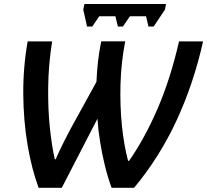

<svg xmlns="http://www.w3.org/2000/svg" viewBox="-20 -916 1013 939"><path d="M168.9 2.4Q134.8 -89.4 114.7 -207.8Q94.7 -326.2 93.8 -456.1Q92.8 -585.9 115.2 -713.4H234.9Q216.8 -597.2 215.6 -489.3Q214.4 -381.3 223.9 -291Q233.4 -200.7 248 -137.2H252.4Q265.1 -167.5 286.1 -209.7Q307.1 -252 327.1 -289.1L451.7 -515.6Q454.1 -568.4 459.2 -614.7Q464.4 -661.1 475.1 -713.9H592.3Q572.3 -609.9 569.3 -503.2Q566.4 -396.5 576.4 -300Q586.4 -203.6 606.4 -129.4H611.3Q689 -241.2 751.5 -386.5Q814 -531.7 855.5 -713.4H973.1Q927.2 -507.3 843.3 -326.4Q759.3 -145.5 635.7 2.4H525.9Q507.8 -45.9 493.4 -104.2Q479 -162.6 469.5 -222.4Q460 -282.2 456.5 -335.4L282.2 2.4ZM405.8 -786.1 387.2 -868.7 393.1 -896.5H792L786.6 -868.7L731.4 -786.1H706.1L694.3 -836.4H615.2L581.1 -786.1H556.6L544.4 -836.4H465.3L431.2 -786.1Z"/></svg>

Font: Open Sans SemiBold
Style: Italic
Weight: 600
Italic angle: -12°
Designer: Monotype Design Team
Foundry: Monotype Imaging Inc.
Version: Version 3.003; ttfautohint (v1.8.4)